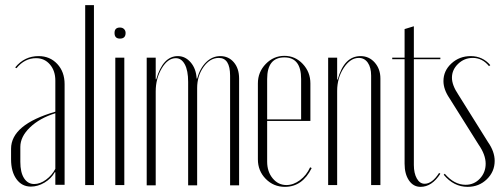

<svg xmlns="http://www.w3.org/2000/svg" viewBox="-20 -719 1946 746"><path d="M23 -100V-141Q23 -235 195 -285V-406Q195 -444 174 -468.5Q153 -493 120 -493Q76 -493 44 -454L39 -457Q75 -501 130 -501Q174 -501 202.5 -470.5Q231 -440 231 -392V-1H195V-50H193Q179 -25 153 -9.5Q127 6 100 6Q65 6 44 -23Q23 -52 23 -100ZM113 -4Q136 -4 159 -21Q182 -38 195 -63V-279Q134 -260 96.5 -224Q59 -188 59 -148V-90Q59 -49 73.5 -26.5Q88 -4 113 -4Z M311 0V-699H345V0Z M425 -591Q425 -612 446 -612Q456 -612 462 -606Q468 -600 468 -591Q468 -569 446 -569Q425 -569 425 -591ZM428 -495H463V0H428Z M746 -414Q757 -454 781 -477.5Q805 -501 836 -501Q868 -501 888.5 -477Q909 -453 909 -414V1H874V-425Q874 -494 830 -494Q796 -494 771 -459Q746 -424 746 -377V1H711V-401Q711 -445 698 -469Q685 -493 663 -493Q632 -493 608.5 -453.5Q585 -414 585 -364V1H550V-495H585V-411H587Q613 -501 671 -501Q700 -501 721 -476.5Q742 -452 744 -414Z M982 -395Q982 -439 1012.5 -470.5Q1043 -502 1085 -502Q1127 -502 1156.5 -470.5Q1186 -439 1186 -395V-249H1018V-91Q1018 -52 1039.5 -26Q1061 0 1093 0Q1120 0 1145.5 -19Q1171 -38 1185 -69L1191 -66Q1155 7 1087 7Q1043 7 1012.5 -24Q982 -55 982 -100ZM1018 -255H1150V-412Q1150 -496 1085 -496Q1018 -496 1018 -412Z M1292 -410Q1317 -501 1381 -501Q1414 -501 1436 -476Q1458 -451 1458 -414V0H1422V-425Q1422 -457 1409 -475.5Q1396 -494 1374 -494Q1341 -494 1315.5 -455Q1290 -416 1290 -366V0H1255V-495H1290V-410Z M1614 7Q1586 7 1569 -18Q1552 -43 1552 -83V-489H1504V-495H1552V-606L1588 -617V-495H1691V-489H1588V-78Q1588 -46 1599.5 -25.5Q1611 -5 1630 -5Q1659 -5 1686 -47L1691 -44Q1658 7 1614 7Z M1885 -466 1880 -462Q1854 -494 1817 -494Q1784 -494 1760 -471Q1736 -448 1736 -417Q1736 -388 1761 -351L1876 -167Q1902 -130 1902 -94Q1902 -52 1871.5 -22.5Q1841 7 1797 7Q1743 7 1704 -40L1708 -44Q1745 -1 1789 -1Q1822 -1 1844.5 -25Q1867 -49 1867 -83Q1867 -118 1839 -158L1726 -338Q1703 -372 1703 -404Q1703 -444 1734 -472.5Q1765 -501 1809 -501Q1855 -501 1885 -466Z"/></svg>

Font: Moniqa ExtLt Narrow Display
Style: Regular
Weight: 200
Width: 4
Designer: Rajesh Rajput
Foundry: Rajesh Rajput
Version: Version 1.000